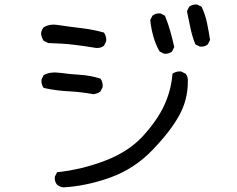

<svg xmlns="http://www.w3.org/2000/svg" viewBox="-20 -768 1040 843"><path d="M258.8 54.7Q242.2 52.7 230.5 43Q218.8 29.3 220.7 7.8L230.5 -11.7Q338.9 -23.4 441.4 -62.5Q543.9 -101.6 606.4 -169.4Q668.9 -237.3 700.2 -303.7Q731.4 -370.1 737.3 -444.3Q753.9 -456.1 775.4 -454.1L794.9 -444.3Q806.6 -430.7 804.7 -409.2Q804.7 -329.1 766.1 -259.8Q727.5 -190.4 648.4 -108.4Q569.3 -26.4 464.8 11.2Q360.4 48.8 258.8 54.7ZM389.6 -354.5Q336.9 -364.3 280.8 -367.2Q224.6 -370.1 171.9 -381.8Q160.2 -397.5 162.1 -418.9L171.9 -438.5Q201.2 -454.1 243.7 -448.2Q286.1 -442.4 332 -439.5Q377.9 -436.5 420.9 -422.9Q432.6 -407.2 430.7 -385.7L420.9 -366.2Q407.2 -356.4 389.6 -354.5ZM700.2 -532.2 680.7 -542Q663.1 -573.2 653.3 -607.9Q643.6 -642.6 639.6 -679.7L649.4 -699.2Q663.1 -710.9 684.6 -709L704.1 -699.2Q717.8 -666 727.5 -631.3Q737.3 -596.7 745.1 -561.5L735.4 -542Q721.7 -530.3 700.2 -532.2ZM401.4 -557.6Q354.5 -565.4 306.6 -571.3Q258.8 -577.1 191.4 -579.1L171.9 -588.9Q162.1 -602.5 160.2 -621.1Q162.1 -636.7 171.9 -648.4Q199.2 -664.1 234.4 -658.2Q286.1 -650.4 336.9 -644.5Q387.7 -638.7 436.5 -625Q448.2 -608.4 446.3 -586.9L436.5 -567.4Q422.9 -555.7 401.4 -557.6ZM857.4 -563.5 837.9 -573.2Q824.2 -606.4 816.4 -644Q808.6 -681.6 800.8 -718.8L810.5 -738.3Q824.2 -750 845.7 -748L865.2 -738.3Q880.9 -705.1 888.7 -668Q896.5 -630.9 902.3 -592.8L892.6 -573.2Q878.9 -561.5 857.4 -563.5Z"/></svg>

Font: JasonHandwriting2
Style: Regular
Weight: 400
Version: Version 1.05.10